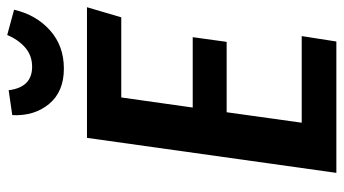

<svg xmlns="http://www.w3.org/2000/svg" viewBox="-230 -722 952 532"><g transform="rotate(-90 246.0 -456.0)"><path d="M464 -596H242L214 -398H409L396 -304H201L172 -96H412L397 0H33L130 -691H492ZM193 -898 262 -908Q270 -843 327 -843Q358 -843 380 -862Q402 -881 415 -912L485 -893Q471 -832 428 -793.5Q385 -755 322 -755Q258 -755 224 -796Q190 -837 193 -898Z"/></g></svg>

Font: Fira Sans Condensed Medium
Style: Italic
Weight: 500
Width: 3
Italic angle: -8°
Designer: bBox Type GmbH & Carrois Corporate GbR & Edenspiekermann AG
Foundry: bBox Type GmbH & Carrois Corporate GbR & Edenspiekermann AG
Version: Version 4.301